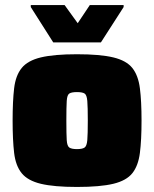

<svg xmlns="http://www.w3.org/2000/svg" viewBox="-20 -733 611 761"><path d="M285 8Q194 8 142 -4.5Q90 -17 66 -46.5Q42 -76 36 -127Q30 -178 30 -255Q30 -332 36 -383Q42 -434 66 -463.5Q90 -493 142 -505.5Q194 -518 285 -518Q377 -518 429 -505.5Q481 -493 504.5 -463.5Q528 -434 534.5 -383Q541 -332 541 -255Q541 -178 534.5 -127Q528 -76 504.5 -46.5Q481 -17 429 -4.5Q377 8 285 8ZM285 -142Q306 -142 315 -148Q324 -154 326 -177.5Q328 -201 328 -255Q328 -309 326 -333Q324 -357 315 -362.5Q306 -368 285 -368Q264 -368 255 -362.5Q246 -357 244.5 -333Q243 -309 243 -255Q243 -201 244.5 -177.5Q246 -154 255 -148Q264 -142 285 -142ZM191 -565 102 -705V-713H236L288 -641L336 -713H470V-705L380 -565Z"/></svg>

Font: Saira Black
Style: Regular
Weight: 900
Designer: Hector Gatti with collaboration of the Omnibus-Type team
Foundry: Omnibus-Type
Version: Version 1.100; ttfautohint (v1.8.3)